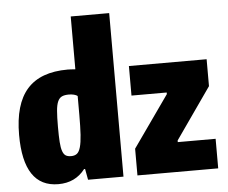

<svg xmlns="http://www.w3.org/2000/svg" viewBox="-55 -872 1122 945"><g transform="rotate(-5 505.5 -399.5)"><path d="M587 -132 766 -386V-394H592V-540H976V-407L799 -154V-146H986V0H587ZM196 9Q24 9 24 -249Q24 -401 89.5 -475Q155 -549 290 -549Q297 -549 305 -548.5Q313 -548 328 -547V-808H518V0H343L333 -54H328Q280 9 196 9ZM270 -123Q288 -123 299 -131.5Q310 -140 316.5 -162.5Q323 -185 325.5 -223.5Q328 -262 328 -323V-415Q322 -420 310.5 -423Q299 -426 285 -426Q264 -426 251 -420Q238 -414 230.5 -397.5Q223 -381 220.5 -351Q218 -321 218 -273Q218 -226 220 -197Q222 -168 228 -151.5Q234 -135 244 -129Q254 -123 270 -123Z"/></g></svg>

Font: Encode Sans Compressed
Style: Black
Weight: 900
Designer: Pablo Impallari, Andres Torresi
Foundry: Pablo Impallari, Andres Torresi
Version: Version 1.000; ttfautohint (v1.00) -l 8 -r 50 -G 200 -x 14 -